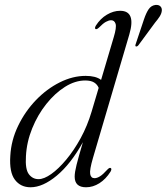

<svg xmlns="http://www.w3.org/2000/svg" viewBox="-20 -764 688 792"><path d="M513.5 -622 363.5 -112.5Q349 -63 352 -46Q355 -29 370 -29Q380 -29 392.2 -36.5Q404.5 -44 423 -64.5Q431.5 -73.5 436.5 -71Q442.5 -68 436 -56Q416.5 -25 390 -8.2Q363.5 8.5 335 8.5Q288 8.5 288 -35.5Q288 -53 295.8 -84.2Q303.5 -115.5 322 -177.5Q272 -87.5 214.2 -39.5Q156.5 8.5 106 8.5Q65 8.5 41.5 -22.5Q18 -53.5 22.5 -121Q26 -185.5 54.8 -245Q83.5 -304.5 128.2 -351Q173 -397.5 226.5 -424.2Q280 -451 333.5 -451Q375 -451 397 -434.5L449 -610Q461.5 -651 456.8 -665.8Q452 -680.5 438.5 -680.5Q429 -680.5 417 -674Q405 -667.5 388.5 -650.5Q379.5 -642 374.5 -644Q369 -647 375.5 -658.5Q394 -687.5 421 -703.5Q448 -719.5 475.5 -719.5Q542 -719.5 513.5 -622ZM87 -119.5Q83.5 -66 99 -45.5Q114.5 -25 139 -25Q161.5 -25 191.5 -46.2Q221.5 -67.5 253.2 -105.5Q285 -143.5 312.8 -194.2Q340.5 -245 358 -304L387 -401.5Q381.5 -415.5 368.2 -423.8Q355 -432 331.5 -432Q290 -432 248.2 -405.8Q206.5 -379.5 171 -335Q135.5 -290.5 112.8 -234.5Q90 -178.5 87 -119.5ZM574 -684.5Q583 -711 593.2 -726Q603.5 -741 620.5 -743.5Q634 -745 641.2 -738.2Q648.5 -731.5 647.5 -720Q646.5 -708.5 638.8 -696.2Q631 -684 619.5 -670.5L551 -577.5Q545.5 -571 540.5 -572.5Q536.5 -574 540 -583Z"/></svg>

Font: Fraunces 72pt Light
Style: Italic
Weight: 300
Italic angle: -16°
Version: Version 1.000;[b76b70a41]